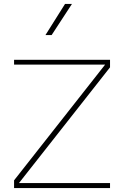

<svg xmlns="http://www.w3.org/2000/svg" viewBox="-20 -953 628 973"><path d="M309.6 -933.1 210.4 -775.4H241.7L344.7 -933.1ZM51.3 -625.5H512.7L51.3 -39.1V0H537.6V-25.4H76.2L537.6 -611.8V-649.9H51.3Z"/></svg>

Font: Estedad VF
Style: Regular
Weight: 100
Designer: Amin Abedi
Version: Version 7.3